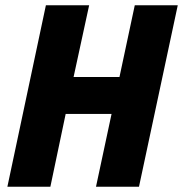

<svg xmlns="http://www.w3.org/2000/svg" viewBox="-20 -708 694 728"><path d="M8 0 154 -688H318L259 -416H433L491 -688H654L507 0H344L403 -276H229L171 0Z"/></svg>

Font: Saira Semi Condensed
Style: Bold Italic
Weight: 700
Width: 4
Italic angle: -12°
Designer: Hector Gatti with collaboration of the Omnibus-Type team
Foundry: Omnibus-Type
Version: Version 1.001; ttfautohint (v1.8)